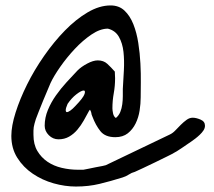

<svg xmlns="http://www.w3.org/2000/svg" viewBox="-20 -683 784 703"><path d="M21.5 -185.5Q21.5 -221.7 37.1 -271Q52.7 -320.3 79.1 -373.5Q105.5 -426.8 141.6 -478.5Q177.7 -530.3 217.8 -571.3Q257.8 -612.3 300.8 -637.7Q343.8 -663.1 384.8 -663.1Q416 -663.1 436 -644Q456.1 -625 468.3 -594.2Q480.5 -563.5 486.3 -525.9Q492.2 -488.3 494.1 -450.7Q496.1 -413.1 495.6 -379.9Q495.1 -346.7 495.1 -326.2Q495.1 -303.7 491.2 -278.3Q487.3 -252.9 476.6 -231Q465.8 -209 447.8 -194.8Q429.7 -180.7 402.3 -180.7Q365.2 -180.7 347.7 -202.6Q330.1 -224.6 318.4 -255.9Q314.5 -264.6 314.5 -268.6Q314.5 -272.5 309.6 -281.2Q308.6 -280.3 307.1 -278.8Q305.7 -277.3 305.7 -276.4Q296.9 -259.8 286.6 -241.7Q276.4 -223.6 263.2 -208Q250 -192.4 232.9 -182.6Q215.8 -172.9 194.3 -172.9Q173.8 -172.9 158.7 -188Q143.6 -203.1 143.6 -222.7Q143.6 -252 155.3 -280.3Q167 -308.6 185.1 -334Q203.1 -359.4 224.1 -382.3Q245.1 -405.3 263.7 -424.8Q277.3 -438.5 299.3 -450.2Q321.3 -461.9 337.9 -461.9Q359.4 -461.9 373 -449.2Q386.7 -436.5 400.4 -420.9Q400.4 -418 400.9 -408.2Q401.4 -398.4 401.4 -396.5Q401.4 -368.2 396.5 -341.3Q391.6 -314.5 391.6 -286.1Q391.6 -279.3 394 -267.6Q396.5 -255.9 404.3 -251Q415 -259.8 420.4 -272.9Q425.8 -286.1 427.7 -301.3Q429.7 -316.4 429.7 -331.1Q429.7 -345.7 429.7 -357.4Q431.6 -389.6 433.6 -425.8Q435.5 -461.9 432.1 -493.2Q428.7 -524.4 415.5 -547.9Q402.3 -571.3 375 -578.1Q346.7 -578.1 314.9 -556.6Q283.2 -535.2 253.9 -503.9Q224.6 -472.7 200.7 -438.5Q176.8 -404.3 165 -378.9Q162.1 -372.1 154.3 -353.5Q146.5 -335 137.7 -314Q128.9 -293 121.6 -273.9Q114.3 -254.9 111.3 -247.1Q108.4 -237.3 106.4 -230.5Q104.5 -223.6 103.5 -217.3Q102.5 -210.9 102.5 -204.6Q102.5 -198.2 102.5 -189.5Q102.5 -154.3 116.7 -130.4Q130.9 -106.4 153.8 -90.8Q176.8 -75.2 206.1 -68.4Q235.4 -61.5 265.6 -61.5H285.2Q292 -62.5 305.2 -65.4Q318.4 -68.4 331.5 -70.8Q344.7 -73.2 355 -75.2Q365.2 -77.1 367.2 -78.1L601.6 -190.4Q612.3 -195.3 622.1 -205.6Q631.8 -215.8 642.1 -226.1Q652.3 -236.3 663.1 -244.1Q673.8 -252 685.5 -252Q698.2 -252 714.4 -245.1Q730.5 -238.3 730.5 -222.7Q730.5 -213.9 725.1 -205.6Q719.7 -197.3 711.4 -189.5Q703.1 -181.6 694.8 -175.3Q686.5 -168.9 680.7 -165Q674.8 -161.1 665 -154.3Q655.3 -147.5 645 -140.6Q634.8 -133.8 627 -128.9Q619.1 -124 618.2 -124Q610.4 -119.1 590.3 -109.4Q570.3 -99.6 547.4 -88.4Q524.4 -77.1 503.4 -67.4Q482.4 -57.6 473.6 -53.7Q461.9 -50.8 451.7 -43.9Q441.4 -37.1 428.7 -33.2Q384.8 -19.5 344.7 -9.8Q304.7 0 257.8 0Q217.8 0 176.3 -11.7Q134.8 -23.4 100.1 -46.9Q65.4 -70.3 43.5 -105Q21.5 -139.6 21.5 -185.5ZM227.5 -302.7Q220.7 -287.1 220.7 -279.8Q220.7 -272.5 225.1 -272.5Q229.5 -272.5 237.8 -278.3Q246.1 -284.2 255.9 -294.9Q285.2 -325.2 289.6 -338.9Q293.9 -352.5 285.2 -351.6Q276.4 -350.6 259.3 -337.4Q242.2 -324.2 227.5 -302.7Z"/></svg>

Font: Covered By Your Grace
Style: Regular
Weight: 400
Designer: Kimberly Geswein
Foundry: Kimberly Geswein
Version: Version 1.0